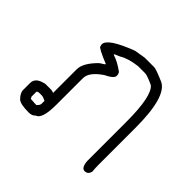

<svg xmlns="http://www.w3.org/2000/svg" viewBox="-127 -623 773 773"><g transform="rotate(45 259.5 -237.0)"><path d="M289.1 -484.4H343.8Q354.5 -484.4 404.3 -462.9Q462.9 -436 462.9 -257.8V-46.9Q462.9 -31.2 464.8 -9.8Q459 9.8 441.4 9.8Q422.4 9.8 419.9 -27.3V-248Q419.9 -396 384.8 -423.8Q347.2 -441.4 334 -441.4H294.9Q243.7 -435.1 216.8 -418Q195.3 -408.2 193.4 -408.2V-404.3Q220.7 -396.5 255.9 -371.1Q261.7 -363.8 261.7 -353.5Q261.7 -337.9 224.6 -320.3Q171.9 -285.2 171.9 -250V-99.6Q171.9 -17.6 144.5 -9.8Q134.8 2 115.2 2Q68.8 2 54.7 -9.8Q35.2 -28.8 35.2 -46.9V-85.9Q35.2 -115.7 74.2 -125Q77.6 -127 84 -127H113.3Q121.6 -127 128.9 -123V-257.8Q128.9 -293.9 175.8 -339.8Q197.3 -352.5 197.3 -355.5Q130.9 -382.3 130.9 -390.6L128.9 -400.4Q128.9 -433.6 242.2 -476.6Q245.1 -476.6 289.1 -484.4ZM78.1 -78.1V-50.8Q82 -45.9 82 -43Q105 -41 115.2 -41Q127 -50.3 127 -60.5V-76.2Q111.8 -84 103.5 -84H89.8Q78.1 -83 78.1 -78.1Z"/></g></svg>

Font: CEF Fonts CJK
Style: Regular
Weight: 400
Designer: PartyBoss (派对大魔王)
Version: Release 2.25